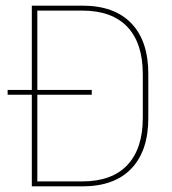

<svg xmlns="http://www.w3.org/2000/svg" viewBox="-20 -659 608 679"><path d="M7 -324V-341H304.5V-324ZM102.5 0V-17.5H271Q376 -17.5 430.5 -75.5Q485 -133.5 485 -242V-397Q485 -506 430.5 -563.8Q376 -621.5 271 -621.5H101.5V-639H271.5Q384.5 -639 444.5 -576.5Q504.5 -514 504.5 -397.5V-241.5Q504.5 -125.5 444.5 -62.8Q384.5 0 271.5 0ZM92.5 0V-639H112V0Z"/></svg>

Font: Anek Gujarati Thin
Style: Regular
Weight: 250
Version: Version 1.003